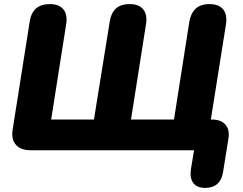

<svg xmlns="http://www.w3.org/2000/svg" viewBox="-20 -734 1188 938"><path d="M982 184Q942 184 924 159.5Q906 135 913 91L928 0H129Q81 0 57.5 -27Q34 -54 42 -102L125 -628Q138 -714 223 -714Q269 -714 290 -688Q311 -662 303 -614L230 -150H439L516 -628Q522 -669 545.5 -691.5Q569 -714 613 -714Q659 -714 680 -688Q701 -662 693 -614L620 -150H830L905 -628Q912 -669 936 -691.5Q960 -714 1003 -714Q1049 -714 1070 -688.5Q1091 -663 1084 -615L1010 -150H1016Q1059 -150 1081 -125.5Q1103 -101 1096 -57L1070 105Q1058 184 982 184Z"/></svg>

Font: Nunito Black
Style: Italic
Weight: 900
Italic angle: -9°
Designer: Vernon Adams
Foundry: Vernon Adams
Version: Version 3.601; ttfautohint (v1.8.2.53-6de2)